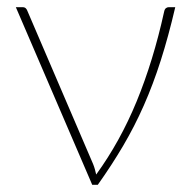

<svg xmlns="http://www.w3.org/2000/svg" viewBox="-20 -513 538 533"><path d="M466.5 -493Q447.5 -411.5 426.2 -345Q405 -278.5 379.2 -220.2Q353.5 -162 322 -108.5Q290.5 -55 251.5 0H236L24 -493H43Q48.5 -493 51.5 -490Q54.5 -487 55.5 -484L238.5 -57.5Q241.5 -50 243.5 -42.8Q245.5 -35.5 247 -28.5Q313.5 -120 359.5 -232Q405.5 -344 435.5 -480Q437 -487.5 440.5 -490.2Q444 -493 448 -493Z"/></svg>

Font: Lato ExtraLight
Style: Regular
Weight: 275
Designer: Lukasz Dziedzic with Adam Twardoch and Botio Nikoltchev
Foundry: tyPoland Lukasz Dziedzic
Version: Version 2.015; 2015-08-06; http://www.latofonts.com/